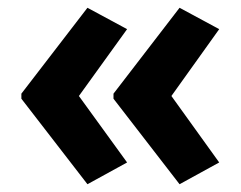

<svg xmlns="http://www.w3.org/2000/svg" viewBox="-20 -521 621 494"><path d="M35 -280 205 -501 307 -446 183 -274 307 -103 205 -47 35 -267ZM272 -280 442 -501 544 -446 421 -274 544 -103 442 -47 272 -267Z"/></svg>

Font: Noto Sans Thai SemiCondensed
Style: Bold
Weight: 700
Width: 4
Designer: Monotype Design Team
Foundry: Monotype Imaging Inc.
Version: Version 2.001